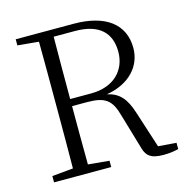

<svg xmlns="http://www.w3.org/2000/svg" viewBox="-108 -829 918 941"><g transform="rotate(-15 351.5 -358.5)"><path d="M236 -374C236 -495 236 -593 237 -690H345C469 -690 524 -632 524 -537C524 -443 457 -374 343 -374ZM592 -39 532 -225C508 -300 478 -336 416 -350C534 -369 600 -445 600 -536C600 -658 508 -726 348 -726H54V-695L161 -685C162 -588 162 -490 162 -391V-335C162 -237 162 -138 161 -42L54 -32V0H344V-32L237 -42C236 -137 236 -234 236 -338H310C403 -338 435 -315 458 -230L511 -50C523 -8 547 9 609 9C641 9 667 4 684 0V-32Z"/></g></svg>

Font: Noto Serif CJK JP Light
Style: Regular
Weight: 300
Designer: Ryoko NISHIZUKA 西塚涼子 (kana & ideographs); Frank Grießhammer (Latin, Greek & Cyrillic); Wenlong ZHANG 张文龙 (bopomofo); San
Foundry: Adobe Systems Incorporated
Version: Version 1.001;PS 1.001;hotconv 16.6.54;makeotf.lib2.5.65590